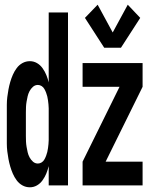

<svg xmlns="http://www.w3.org/2000/svg" viewBox="-20 -788 640 816"><path d="M423 -585 341 -712 395 -768 459 -650 523 -768 576 -712 494 -585ZM107 8Q90 8 75.5 0Q61 -8 51 -21.5Q41 -35 34.5 -50Q28 -65 23.5 -80.5Q19 -96 16 -112Q13 -128 11 -144.5Q9 -161 9 -177.5Q9 -194 9 -210V-310Q9 -326 9 -342.5Q9 -359 11 -375.5Q13 -392 16 -408Q19 -424 23.5 -439.5Q28 -455 34.5 -470Q41 -485 51 -498.5Q61 -512 75.5 -520Q90 -528 107 -528Q123 -528 137 -520Q151 -512 161 -498Q171 -484 177 -469Q183 -454 187 -438V-735H269V0H187V-82Q183 -66 177 -51Q171 -36 161 -22Q151 -8 137 0Q123 8 107 8ZM331 0V-101L488 -419H331V-520H586V-419L429 -101H586V0ZM141 -93Q141 -93 141 -93Q141 -93 141 -93Q149 -93 156.5 -97.5Q164 -102 168.5 -110Q173 -118 176 -126Q179 -134 181 -142Q183 -150 184 -158.5Q185 -167 186 -175.5Q187 -184 187 -192.5Q187 -201 187 -210V-310Q187 -319 187 -327.5Q187 -336 186 -344.5Q185 -353 184 -361.5Q183 -370 181 -378Q179 -386 176 -394Q173 -402 168.5 -410Q164 -418 156.5 -422.5Q149 -427 141 -427Q129 -427 120 -419Q111 -411 105.5 -400.5Q100 -390 97.5 -379Q95 -368 93 -356.5Q91 -345 90.5 -333.5Q90 -322 90 -310V-210Q90 -198 90.5 -186.5Q91 -175 93 -163.5Q95 -152 97.5 -141Q100 -130 105.5 -119.5Q111 -109 120 -101Q129 -93 141 -93Z"/></svg>

Font: Iosevka Custom Extended
Style: Bold
Weight: 700
Width: 7
Monospace: yes
Designer: Belleve Invis
Foundry: Belleve Invis
Version: Version 11.2.4; ttfautohint (v1.8.4)